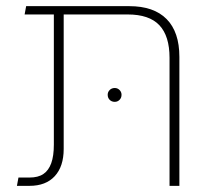

<svg xmlns="http://www.w3.org/2000/svg" viewBox="-20 -604 688 624"><path d="M531 0V-416Q531 -487 498 -522Q465 -557 395 -557H155V-584H400Q480 -584 521.5 -542Q563 -500 563 -419V0ZM35 0 40 -27H76Q104 -27 121 -38.5Q138 -50 146.5 -73.5Q155 -97 155 -134V-572H187V-120Q187 -63 158 -31.5Q129 0 76 0ZM60 -557 65 -584H160V-557ZM353 -273Q343 -273 336.5 -279.5Q330 -286 330 -296Q330 -305 336.5 -311.5Q343 -318 353 -318Q362 -318 368.5 -311.5Q375 -305 375 -296Q375 -286 368.5 -279.5Q362 -273 353 -273Z"/></svg>

Font: Noto Sans Hebrew Light
Style: Regular
Weight: 100
Version: Version 3.000